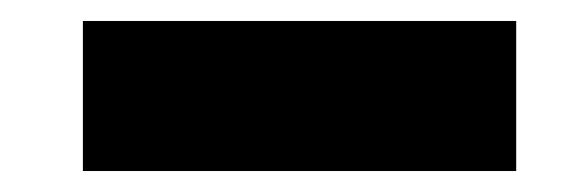

<svg xmlns="http://www.w3.org/2000/svg" viewBox="-20 -387 557 183"><path d="M59 -224V-367H472V-224Z"/></svg>

Font: Orbitron ExtraBold
Style: Regular
Weight: 800
Designer: Matt McInerney
Foundry: The League of Moveable Type
Version: Version 2.001